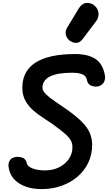

<svg xmlns="http://www.w3.org/2000/svg" viewBox="-20 -1300 742 1320"><path d="M266 0Q173 0 112.2 -39Q51.5 -78 40 -145.5Q34.5 -172 45.2 -193.5Q56 -215 84 -220Q106.5 -224.5 132.5 -216.5Q158.5 -208.5 164.5 -176.5Q169 -156.5 202.5 -142.5Q236 -128.5 290 -128.5Q343.5 -128.5 386 -149.8Q428.5 -171 453.2 -207Q478 -243 478 -287.5Q478 -315 465.8 -336.5Q453.5 -358 423.5 -383.5Q393.5 -409 340.5 -447.5Q311.5 -468 276 -490.5Q240.5 -513 208 -541.5Q175.5 -570 154.5 -607.8Q133.5 -645.5 133.5 -696.5Q133.5 -812 225 -870.2Q316.5 -928.5 498 -928.5Q584 -928.5 635.5 -895.2Q687 -862 701 -783Q705.5 -758 695.5 -737Q685.5 -716 659 -707Q636 -701 609.2 -710.2Q582.5 -719.5 577 -752Q574 -768.5 562.2 -779Q550.5 -789.5 529.2 -794.8Q508 -800 476.5 -800Q374.5 -800 323.2 -774Q272 -748 272 -696.5Q272 -674.5 297.8 -650.2Q323.5 -626 361.2 -601Q399 -576 435 -550Q509 -498.5 547.2 -458Q585.5 -417.5 599.5 -380.8Q613.5 -344 613.5 -303Q613.5 -238 587.5 -182.8Q561.5 -127.5 514.2 -86.5Q467 -45.5 403.8 -22.8Q340.5 0 266 0ZM465 -1016.5Q442 -1030.5 433.8 -1056.8Q425.5 -1083 442 -1110.5L519 -1238Q543 -1278 575.8 -1279.8Q608.5 -1281.5 631.5 -1260Q655 -1239 657.2 -1209Q659.5 -1179 641 -1154.5L548.5 -1032Q530 -1007.5 508.2 -1005.5Q486.5 -1003.5 465 -1016.5Z"/></svg>

Font: Edu VIC WA NT Hand
Style: Regular
Weight: 400
Designer: Tina and Corey Anderson, Eben Sorkin, Mirko Velimirovic
Foundry: Google for Education
Version: Version 1.000